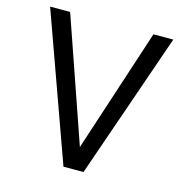

<svg xmlns="http://www.w3.org/2000/svg" viewBox="-107 -827 882 926"><g transform="rotate(15 333.5 -364.5)"><path d="M392 0H292L30 -729H130L344 -112L546 -729H645Z"/></g></svg>

Font: Ekushey Lalsalu
Style: Regular
Weight: 400
Designer: Al Mamun Sumon
Foundry: Al Mamun Sumon
Version: Version 1.0